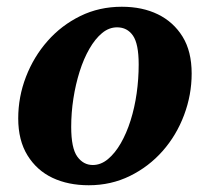

<svg xmlns="http://www.w3.org/2000/svg" viewBox="-20 -534 617 569"><path d="M243 15Q182 15 135.5 -7Q89 -29 61.5 -73.5Q34 -118 34 -183Q34 -247 57 -306.5Q80 -366 121 -412.5Q162 -459 218 -486.5Q274 -514 341 -514Q402 -514 448 -491.5Q494 -469 521 -425.5Q548 -382 548 -316Q548 -253 525.5 -193Q503 -133 462 -86.5Q421 -40 365 -12.5Q309 15 243 15ZM255 -45Q279 -45 300 -62.5Q321 -80 338 -109.5Q355 -139 367 -177Q379 -215 385 -257.5Q391 -300 391 -343Q391 -404 374 -428.5Q357 -453 327 -453Q303 -453 282.5 -436Q262 -419 245 -389.5Q228 -360 216 -322Q204 -284 197.5 -242Q191 -200 191 -158Q191 -95 209 -70Q227 -45 255 -45Z"/></svg>

Font: Source Serif 4
Style: Bold Italic
Weight: 700
Italic angle: -12°
Designer: Frank Grießhammer
Foundry: Adobe Systems Incorporated
Version: Version 4.004;hotconv 1.0.116;makeotfexe 2.5.65601